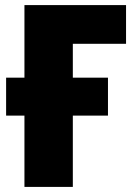

<svg xmlns="http://www.w3.org/2000/svg" viewBox="-20 -734 535 754"><path d="M475 -562H266V-429H404V-280H266V0H76V-280H4V-429H76V-714H475Z"/></svg>

Font: Noto Sans Display Black Narrow
Style: Regular
Weight: 900
Width: 4
Designer: Monotype Design team
Foundry: Monotype Imaging Inc.
Version: Version 1.000